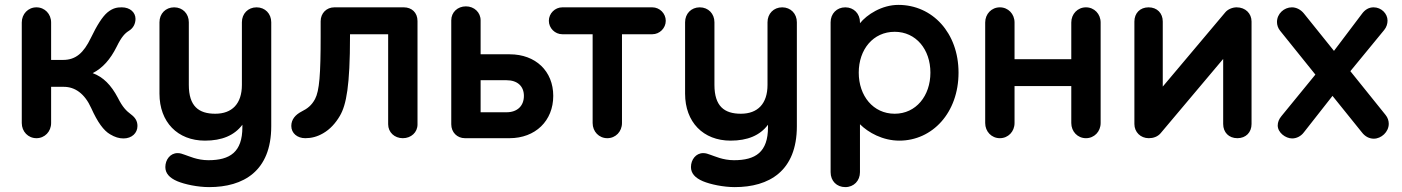

<svg xmlns="http://www.w3.org/2000/svg" viewBox="-20 -565 5733 785"><path d="M189 -62V-210H241C286 -210 326 -183 353 -123C379 -65 404 -31 430 -16C450 -4 467 1 485 1C519 1 542 -21 542 -50C542 -71 532 -85 516 -97C496 -112 481 -127 462 -165C434 -218 402 -250 359 -266C400 -287 431 -322 457 -374C477 -415 491 -429 507 -439C525 -450 534 -468 534 -488C534 -514 512 -535 478 -535C460 -535 442 -533 419 -514C399 -497 377 -463 351 -409C322 -349 290 -320 238 -320H189V-473C189 -508 163 -535 129 -535C95 -535 69 -508 69 -473V-62C69 -27 95 0 129 0C163 0 189 -27 189 -62Z M969 -474V-218C969 -141 929 -100 860 -100C792 -100 752 -131 752 -218V-474C752 -509 727 -535 692 -535C657 -535 632 -509 632 -474V-182C632 -66 706 10 818 10C887 10 938 -11 971 -55V-45C971 57 920 90 832 90C786 90 752 73 736 68C725 64 717 61 706 61C676 61 656 88 656 118C656 143 672 162 705 176C736 189 789 200 835 200C975 200 1089 135 1089 -49V-474C1089 -509 1064 -535 1029 -535C994 -535 969 -509 969 -474Z M1687 -479C1687 -514 1663 -535 1631 -535H1347C1315 -535 1291 -511 1291 -478V-417C1291 -261 1286 -194 1268 -160C1254 -134 1237 -121 1213 -109C1188 -96 1171 -77 1171 -50C1171 -20 1196 0 1228 0C1253 0 1277 -6 1301 -20C1329 -36 1352 -61 1370 -92C1396 -137 1411 -215 1411 -416V-425H1567V-57C1567 -24 1593 0 1627 0C1661 0 1687 -24 1687 -56Z M1885 -539C1851 -539 1825 -515 1825 -482V-57C1825 -24 1849 0 1881 0H2063C2169 0 2242 -71 2242 -173C2242 -274 2170 -343 2064 -343H1945V-482C1945 -514 1919 -539 1885 -539ZM2122 -173C2122 -132 2095 -106 2051 -106H1945V-237H2051C2095 -237 2122 -213 2122 -173Z M2523 -62V-425H2647C2677 -425 2702 -450 2702 -480C2702 -510 2677 -535 2647 -535H2279C2249 -535 2224 -510 2224 -480C2224 -450 2249 -425 2279 -425H2403V-62C2403 -27 2429 0 2463 0C2497 0 2523 -27 2523 -62Z M3118 -474V-218C3118 -141 3078 -100 3009 -100C2941 -100 2901 -131 2901 -218V-474C2901 -509 2876 -535 2841 -535C2806 -535 2781 -509 2781 -474V-182C2781 -66 2855 10 2967 10C3036 10 3087 -11 3120 -55V-45C3120 57 3069 90 2981 90C2935 90 2901 73 2885 68C2874 64 2866 61 2855 61C2825 61 2805 88 2805 118C2805 143 2821 162 2854 176C2885 189 2938 200 2984 200C3124 200 3238 135 3238 -49V-474C3238 -509 3213 -535 3178 -535C3143 -535 3118 -509 3118 -474Z M3496 139V-57C3530 -23 3589 10 3657 10C3792 10 3899 -104 3899 -268C3899 -431 3792 -545 3653 -545C3585 -545 3524 -505 3496 -470V-474C3496 -509 3471 -535 3436 -535C3401 -535 3376 -509 3376 -474V139C3376 175 3401 200 3436 200C3471 200 3496 174 3496 139ZM3784 -268C3784 -173 3725 -100 3638 -100C3550 -100 3491 -173 3491 -268C3491 -363 3550 -435 3638 -435C3725 -435 3784 -363 3784 -268Z M4480 -62V-473C4480 -508 4454 -535 4420 -535C4386 -535 4360 -508 4360 -473V-323H4128V-473C4128 -508 4102 -535 4068 -535C4034 -535 4008 -508 4008 -473V-62C4008 -27 4034 0 4068 0C4102 0 4128 -27 4128 -62V-213H4360V-62C4360 -27 4386 0 4420 0C4454 0 4480 -27 4480 -62Z M5097 -58V-477C5097 -510 5072 -535 5036 -535C5019 -535 5000 -527 4990 -515L4734 -211V-477C4734 -511 4711 -535 4676 -535C4641 -535 4618 -511 4618 -477V-58C4618 -25 4643 0 4677 0C4695 0 4713 -6 4725 -20L4981 -324V-58C4981 -24 5004 0 5039 0C5074 0 5097 -24 5097 -58Z M5201 -475C5201 -463 5205 -450 5214 -439L5358 -260L5219 -90C5209 -78 5204 -65 5204 -52C5204 -23 5236 1 5263 1C5281 1 5299 -8 5311 -24L5428 -173L5548 -24C5561 -7 5578 2 5597 2C5627 2 5658 -25 5658 -59C5658 -71 5654 -84 5645 -95L5501 -274L5639 -442C5649 -454 5653 -468 5653 -481C5653 -509 5628 -535 5596 -535C5577 -535 5561 -526 5548 -508L5434 -357L5311 -510C5298 -526 5280 -535 5262 -535C5230 -535 5201 -509 5201 -475Z"/></svg>

Font: Hotpoint
Style: Bold
Weight: 700
Designer: Andrew Paglinawan, Luciano Perondi, Riccardo Olocco
Foundry: CAST Cooperativa Anonima Servizi Tipografici
Version: Version 1.000;PS 2.1;hotconv 16.6.51;makeotf.lib2.5.65220